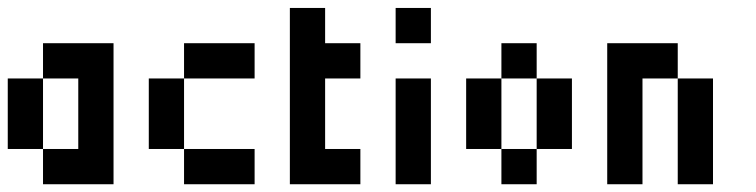

<svg xmlns="http://www.w3.org/2000/svg" viewBox="-20 -475 1949 495"><path d="M181.8 -363.6H272.7V-272.7H181.8ZM181.8 -272.7H272.7V-181.8H181.8ZM181.8 -181.8H272.7V-90.9H181.8ZM181.8 -90.9H272.7V0H181.8ZM90.9 -363.6H181.8V-272.7H90.9ZM90.9 -90.9H181.8V0H90.9ZM0 -272.7H90.9V-181.8H0ZM0 -181.8H90.9V-90.9H0Z M454.5 -363.6H545.5V-272.7H454.5ZM363.6 -272.7H454.5V-181.8H363.6ZM363.6 -181.8H454.5V-90.9H363.6ZM454.5 -90.9H545.5V0H454.5ZM545.5 -363.6H636.4V-272.7H545.5ZM545.5 -90.9H636.4V0H545.5Z M727.3 -454.5H818.2V-363.6H727.3ZM727.3 -363.6H818.2V-272.7H727.3ZM727.3 -272.7H818.2V-181.8H727.3ZM727.3 -181.8H818.2V-90.9H727.3ZM727.3 -90.9H818.2V0H727.3ZM818.2 -90.9H909.1V0H818.2ZM818.2 -363.6H909.1V-272.7H818.2Z M1000 -90.9H1090.9V0H1000ZM1000 -181.8H1090.9V-90.9H1000ZM1000 -272.7H1090.9V-181.8H1000ZM1000 -454.5H1090.9V-363.6H1000Z M1181.8 -272.7H1272.7V-181.8H1181.8ZM1181.8 -181.8H1272.7V-90.9H1181.8ZM1272.7 -90.9H1363.6V0H1272.7ZM1363.6 -181.8H1454.5V-90.9H1363.6ZM1363.6 -272.7H1454.5V-181.8H1363.6ZM1272.7 -363.6H1363.6V-272.7H1272.7Z M1545.5 -90.9H1636.4V0H1545.5ZM1545.5 -181.8H1636.4V-90.9H1545.5ZM1545.5 -272.7H1636.4V-181.8H1545.5ZM1545.5 -363.6H1636.4V-272.7H1545.5ZM1636.4 -363.6H1727.3V-272.7H1636.4ZM1727.3 -272.7H1818.2V-181.8H1727.3ZM1727.3 -181.8H1818.2V-90.9H1727.3ZM1727.3 -90.9H1818.2V0H1727.3Z"/></svg>

Font: Micro 5
Style: Regular
Weight: 400
Designer: Sarah Cadigan-Fried
Version: Version 1.000; ttfautohint (v1.8.4.7-5d5b)